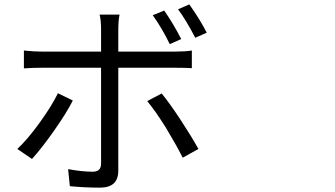

<svg xmlns="http://www.w3.org/2000/svg" viewBox="-20 -820 1540 882"><path d="M439.5 42Q369.1 42 300.8 35.2L293 -43Q357.4 -31.2 406.2 -31.2Q444.3 -31.2 444.3 -68.4V-508.8H172.9Q129.9 -508.8 89.8 -505.9V-587.9Q135.7 -583 172.9 -583H444.3V-683.6Q444.3 -727.5 437.5 -752.9H529.3Q523.4 -725.6 523.4 -682.6V-583H781.2Q831.1 -583 861.3 -587.9V-506.8Q835 -508.8 782.2 -508.8H523.4V-36.1Q523.4 42 439.5 42ZM127 -89.8 59.6 -135.7Q107.4 -180.7 162.1 -256.3Q216.8 -332 246.1 -391.6L314.5 -358.4Q285.2 -299.8 225.6 -215.8Q171.9 -139.6 127 -89.8ZM819.3 -95.7Q788.1 -157.2 743.2 -231.4Q693.4 -311.5 656.2 -355.5L722.7 -390.6Q758.8 -346.7 811.5 -266.6Q859.4 -193.4 891.6 -135.7ZM759.8 -617.2Q724.6 -690.4 681.6 -750L734.4 -771.5Q776.4 -710.9 812.5 -640.6ZM877 -646.5Q835 -727.5 797.9 -777.3L849.6 -799.8Q899.4 -729.5 929.7 -669.9Z"/></svg>

Font: Bpmf GenYo Gothic R
Style: R
Weight: 400
Foundry: But Ko
Version: Version 1.320